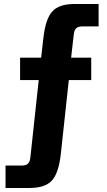

<svg xmlns="http://www.w3.org/2000/svg" viewBox="-20 -730 540 966"><path d="M7.8 215.8V103H87.9Q110.4 103 120.4 93.8Q130.4 84.5 132.8 62L174.8 -327.1H81.1V-439.9H187L198.2 -538.1Q209 -635.3 243.2 -672.6Q277.3 -710 356 -710H476.1V-597.2H396Q373.5 -597.2 363.5 -587.9Q353.5 -578.6 351.1 -556.2L337.9 -439.9H439V-327.1H326.2L286.1 43.9Q275.4 141.1 241 178.5Q206.5 215.8 127.9 215.8Z"/></svg>

Font: Uncut Sans
Style: Bold
Weight: 700
Designer: Kasper Nordkvist
Foundry: UNCUT.wtf
Version: Version 1.304;Glyphs 3.2 (3246)